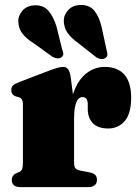

<svg xmlns="http://www.w3.org/2000/svg" viewBox="-20 -772 572 792"><path d="M266.5 -273Q266.5 -349 286.5 -398.5Q306.5 -448 339.5 -472Q372.5 -496 412 -496Q465 -496 493 -464.2Q521 -432.5 521 -369Q521 -304 494.8 -273Q468.5 -242 426.5 -242Q384 -242 363 -263.8Q342 -285.5 342 -324V-345Q341.5 -357.5 336.2 -364.5Q331 -371.5 320 -371.5Q310 -371.5 302.2 -362.5Q294.5 -353.5 290 -333.8Q285.5 -314 285.5 -280.5ZM272 -452 285.5 -346V-103Q285.5 -86 290.5 -78.8Q295.5 -71.5 313 -68L351.5 -60.5Q366 -57.5 373 -50.2Q380 -43 380 -30Q380 -15.5 370.5 -7.8Q361 0 342 0H66Q46 0 37.2 -7.8Q28.5 -15.5 28.5 -29.5Q28.5 -39 33.5 -46.5Q38.5 -54 49.5 -58.5L61 -63.5Q68.5 -67 71.5 -75.2Q74.5 -83.5 74.5 -103V-339.5Q74.5 -355 70.2 -361.8Q66 -368.5 57.5 -371L46.5 -374Q36 -377.5 31.2 -384Q26.5 -390.5 26.5 -400Q26.5 -412 33.2 -419Q40 -426 57 -432.5L166.5 -474.5Q201.5 -488 216.5 -492Q231.5 -496 240 -496Q254 -496 261.2 -486Q268.5 -476 272 -452ZM212.5 -664.5 236.5 -568Q240.5 -559 241.2 -550.8Q242 -542.5 234 -536.5Q227.5 -530.5 217 -531.2Q206.5 -532 197 -537.5L120.5 -592.5Q88 -613 72.2 -633.8Q56.5 -654.5 55.5 -682.5Q54.5 -707.5 73 -728.5Q91.5 -749.5 124.5 -750Q159.5 -751 179.8 -727.5Q200 -704 212.5 -664.5ZM399 -661 420 -564.5Q423 -554.5 423 -546.5Q423 -538.5 415 -533Q408 -527.5 397.5 -528.5Q387 -529.5 377.5 -535.5L303 -594Q273 -615.5 258.2 -637Q243.5 -658.5 243 -687Q243.5 -712 263 -732Q282.5 -752 315.5 -751.5Q351 -751 370.2 -726.5Q389.5 -702 399 -661Z"/></svg>

Font: Fraunces Black
Style: Regular
Weight: 900
Version: Version 1.000;[b76b70a41]